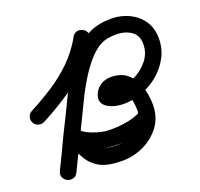

<svg xmlns="http://www.w3.org/2000/svg" viewBox="-112 -708 904 870"><g transform="rotate(-20 340.5 -273.5)"><path d="M63 -249Q49 -242 34 -246.5Q19 -251 12 -265Q5 -278 9.5 -293Q14 -308 28 -315Q89 -347 142 -381.5Q195 -416 240 -460Q285 -504 321 -566Q330 -582 344 -584.5Q358 -587 371 -580Q383 -574 389 -560.5Q395 -547 387 -531Q321 -394 254.5 -257Q188 -120 122 16Q114 33 99 36.5Q84 40 72 34Q59 28 52.5 14.5Q46 1 54 -16Q72 -53 89.5 -89Q107 -125 124 -162Q150 -214 176 -266.5Q202 -319 231 -370Q264 -427 300 -476Q336 -525 385.5 -555Q435 -585 507 -585Q554 -585 593.5 -566Q633 -547 657 -512Q681 -477 681 -427Q681 -379 659.5 -338Q638 -297 602 -266.5Q566 -236 521 -219Q476 -202 430 -202Q412 -202 391.5 -206.5Q371 -211 354 -221.5Q337 -232 331 -248.5Q325 -265 336 -289Q347 -312 368.5 -324.5Q390 -337 414 -337Q466 -337 496.5 -309.5Q527 -282 540 -240Q553 -198 553 -154Q553 -95 521.5 -52Q490 -9 440.5 14.5Q391 38 336 38Q268 38 230.5 18Q193 -2 171 -40Q149 -78 130 -133Q124 -148 130.5 -160.5Q137 -173 148 -179Q160 -184 173.5 -182Q187 -180 196 -166Q206 -151 227.5 -140Q249 -129 273 -122.5Q297 -116 313 -114Q313 -114 313 -114Q314 -114 314 -114Q340 -112 372.5 -114.5Q405 -117 436 -125Q467 -133 491 -148Q504 -156 519 -152.5Q534 -149 542 -136Q550 -123 547 -107.5Q544 -92 530 -84Q500 -65 461.5 -54Q423 -43 382.5 -40Q342 -37 307 -40Q307 -40 307 -40Q307 -40 307 -40Q279 -42 245 -52.5Q211 -63 180.5 -81Q150 -99 134 -125Q125 -138 132 -151Q139 -164 152 -171Q166 -177 180.5 -175.5Q195 -174 200 -158Q214 -120 226 -93Q238 -66 262.5 -51.5Q287 -37 336 -37Q370 -37 402.5 -50.5Q435 -64 456.5 -90Q478 -116 478 -154Q478 -175 473.5 -200.5Q469 -226 455.5 -244Q442 -262 414 -262Q406 -262 404 -258Q402 -253 403.5 -263Q405 -273 402 -277Q398 -285 409 -281Q420 -277 430 -277Q471 -277 511.5 -296.5Q552 -316 579 -350Q606 -384 606 -428Q606 -470 576 -490Q546 -510 507 -510Q485 -510 464 -506.5Q443 -503 424 -492Q395 -475 367 -442.5Q339 -410 313.5 -368Q288 -326 265.5 -282Q243 -238 224.5 -198Q206 -158 192 -129Q174 -93 156.5 -56.5Q139 -20 122 16Q114 33 99 36.5Q84 40 72 34Q59 28 52.5 14.5Q46 1 54 -16Q121 -153 187 -290Q253 -427 319 -564Q327 -580 342 -582.5Q357 -585 369 -578Q382 -571 388.5 -557.5Q395 -544 386 -528Q346 -461 297 -411.5Q248 -362 189 -323Q130 -284 63 -249Q63 -249 63 -249Q63 -249 63 -249Z"/></g></svg>

Font: FRB American Cursive Guidelines Extrabold
Style: Bold Italic
Weight: 800
Italic angle: -25°
Version: Version 2.0;Modular Font Editor K font №1